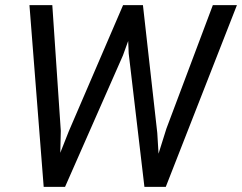

<svg xmlns="http://www.w3.org/2000/svg" viewBox="-20 -731 947 751"><path d="M217.8 -219.2 215.8 -133.3 249 -217.3 461.4 -710.9H539.1L595.2 -210.9L600.1 -129.9L630.9 -228L812.5 -710.9H906.7L628.4 0H544.9L483.4 -522L481.4 -570.8L460.9 -514.2L234.4 0H150.9L95.2 -710.9H184.6Z"/></svg>

Font: RobotoDraft
Style: Italic
Weight: 400
Italic angle: -12°
Version: Version 2.001101; 2014